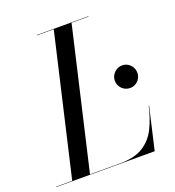

<svg xmlns="http://www.w3.org/2000/svg" viewBox="-181 -857 877 963"><g transform="rotate(-20 258.0 -375.0)"><path d="M40 0 214 -750H309L135 0ZM-45 0V-2H295Q373.5 -2 419.8 -31.2Q466 -60.5 490.8 -111Q515.5 -161.5 530 -225H532L480 0ZM124 -748V-750H399V-748ZM473.5 -340Q457 -340 443.2 -348Q429.5 -356 421.2 -369.8Q413 -383.5 413 -400Q413 -416.5 421.2 -430.2Q429.5 -444 443.2 -452.2Q457 -460.5 473.5 -460.5Q490 -460.5 503.5 -452.2Q517 -444 525 -430.2Q533 -416.5 533 -400Q533 -383.5 525 -369.8Q517 -356 503.5 -348Q490 -340 473.5 -340Z"/></g></svg>

Font: Bodoni Moda 96pt
Style: Italic
Weight: 400
Italic angle: -13°
Version: Version 2.004